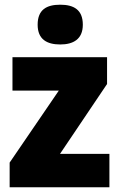

<svg xmlns="http://www.w3.org/2000/svg" viewBox="-20 -889 507 816"><path d="M236 -869C178 -869 140 -848 140 -784C140 -722 179 -700 236 -700C291 -700 332 -722 332 -784C332 -848 293 -869 236 -869ZM445 -93V-235H235L435 -532V-646H33V-504H230L21 -198V-93Z"/></svg>

Font: Noto Sans Kannada UI SemiCondensed Black
Style: Regular
Weight: 900
Width: 4
Designer: Jelle Bosma - Monotype Design Team
Foundry: Monotype Imaging Inc.
Version: Version 2.005